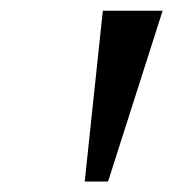

<svg xmlns="http://www.w3.org/2000/svg" viewBox="-20 -846 356 366"><path d="M290 -825.5 186 -500H141.5L176 -825.5Z"/></svg>

Font: Merriweather 24pt
Style: Italic
Weight: 400
Italic angle: -7.8°
Designer: Eben Sorkin
Foundry: Eben Sorkin
Version: Version 2.101